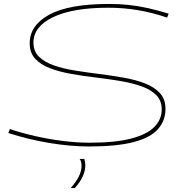

<svg xmlns="http://www.w3.org/2000/svg" viewBox="-20 -730 941 970"><path d="M832 -661 824 -641Q752 -666 678 -678.5Q604 -691 527 -691Q348 -691 248.5 -643.5Q149 -596 149 -515Q149 -471 177 -443.5Q205 -416 252.5 -399.5Q300 -383 359.5 -373.5Q419 -364 482.5 -356Q546 -348 605.5 -337.5Q665 -327 712.5 -308.5Q760 -290 788 -259.5Q816 -229 816 -180Q816 -121 778.5 -78Q741 -35 656 -12.5Q571 10 430 10Q336 10 230.5 -7.5Q125 -25 22 -58L30 -78Q86 -59 155.5 -43Q225 -27 297 -18Q369 -9 432 -9Q562 -9 642.5 -30Q723 -51 760 -89Q797 -127 797 -177Q797 -222 769 -250Q741 -278 693.5 -294.5Q646 -311 586.5 -321Q527 -331 463.5 -338.5Q400 -346 340.5 -356.5Q281 -367 233.5 -385Q186 -403 158 -433Q130 -463 130 -511Q130 -602 229 -656Q328 -710 531 -710Q585 -710 631 -705Q677 -700 725 -689.5Q773 -679 832 -661ZM382 73H406Q409 84 410 91Q411 98 411 105Q411 161 358 220H337Q392 159 392 108Q392 84 382 73Z"/></svg>

Font: Georama ExtraExtended Thin
Style: Italic
Weight: 100
Width: 8
Italic angle: -9°
Designer: Jean-Baptiste Levee
Foundry: Production Type
Version: Version 1.000